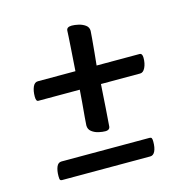

<svg xmlns="http://www.w3.org/2000/svg" viewBox="-81 -650 637 657"><g transform="rotate(-15 237.0 -322.0)"><path d="M247 -194Q237 -194 223.5 -197Q210 -200 199.5 -208Q189 -216 189 -230Q189 -234 191 -257.5Q193 -281 195.5 -308.5Q198 -336 199 -354H52Q44 -354 44 -371Q44 -391 50 -405Q56 -419 68 -419H201Q202 -434 203.5 -456Q205 -478 206.5 -500Q208 -522 209 -539Q210 -556 210 -559Q210 -573 229 -573Q239 -573 252.5 -570Q266 -567 276.5 -559.5Q287 -552 287 -539Q287 -535 285 -512.5Q283 -490 280.5 -463.5Q278 -437 276 -419H428Q438 -419 438 -403Q438 -383 431 -368.5Q424 -354 413 -354H274Q273 -339 271.5 -316.5Q270 -294 268.5 -270.5Q267 -247 265.5 -229.5Q264 -212 264 -209Q264 -194 247 -194ZM60 -71Q56 -71 54 -73.5Q52 -76 52 -87Q52 -107 57.5 -120Q63 -133 75 -133H387Q392 -133 394 -130Q396 -127 396 -117Q396 -96 390 -83.5Q384 -71 373 -71Z"/></g></svg>

Font: BriemHand
Style: Regular
Weight: 400
Designer: Gunnlaugur SE Briem, Eben Sorkin
Foundry: Sorkin Type
Version: Version 1.001; ttfautohint (v1.8.4.7-5d5b)